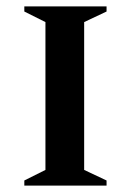

<svg xmlns="http://www.w3.org/2000/svg" viewBox="-20 -580 409 600"><path d="M56 0V-16L122 -49V-511L56 -544V-560H313V-544L243 -511V-49L313 -16V0Z"/></svg>

Font: Spectral SC SemiBold
Style: Regular
Weight: 600
Designer: Jean-Baptiste Levee
Foundry: Production Type
Version: Version 2.001